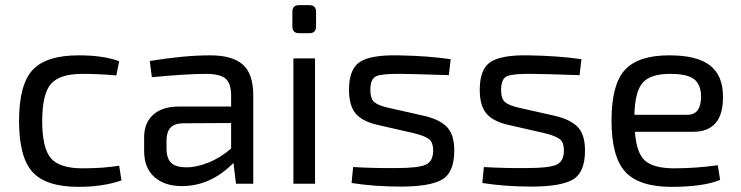

<svg xmlns="http://www.w3.org/2000/svg" viewBox="-20 -714 2879 746"><path d="M286 -499Q382 -499 443 -476L432 -421Q366 -427 300 -427Q212 -427 178 -388Q144 -349 144 -244Q144 -138 178 -99Q212 -60 300 -60Q380 -60 443 -70L452 -13Q380 12 285 12Q159 12 106.5 -45.5Q54 -103 54 -244Q54 -385 106.5 -442Q159 -499 286 -499Z M797 -499Q882 -499 923 -463.5Q964 -428 964 -343V0H897L887 -81Q799 9 686 9Q619 9 579.5 -26.5Q540 -62 540 -127V-180Q540 -237 575.5 -268.5Q611 -300 675 -300H878V-343Q878 -389 857 -408Q836 -427 779 -427Q707 -427 570 -414L562 -477Q696 -499 797 -499ZM703 -64Q741 -63 789 -82Q837 -101 878 -137V-236L690 -235Q656 -234 641.5 -217Q627 -200 627 -168V-137Q627 -99 645 -81.5Q663 -64 703 -64Z M1142 -694H1182Q1208 -694 1208 -668V-611Q1208 -585 1182 -585H1142Q1116 -585 1116 -611V-668Q1116 -694 1142 -694ZM1204 0H1120V-487H1204Z M1526 -499Q1643 -497 1731 -484L1724 -422Q1571 -427 1539 -427Q1465 -428 1442 -418Q1419 -408 1419 -365Q1419 -330 1434.5 -317Q1450 -304 1490 -295L1632 -263Q1692 -248 1718.5 -218.5Q1745 -189 1745 -129Q1745 -44 1698 -16.5Q1651 11 1537 11Q1435 11 1346 -3L1352 -65Q1437 -60 1520 -61Q1605 -61 1634 -74Q1663 -87 1663 -129Q1663 -162 1645.5 -174.5Q1628 -187 1586 -197L1446 -229Q1386 -243 1361 -274Q1336 -305 1336 -365Q1336 -446 1378.5 -473.5Q1421 -501 1526 -499Z M2034 -499Q2151 -497 2239 -484L2232 -422Q2079 -427 2047 -427Q1973 -428 1950 -418Q1927 -408 1927 -365Q1927 -330 1942.5 -317Q1958 -304 1998 -295L2140 -263Q2200 -248 2226.5 -218.5Q2253 -189 2253 -129Q2253 -44 2206 -16.5Q2159 11 2045 11Q1943 11 1854 -3L1860 -65Q1945 -60 2028 -61Q2113 -61 2142 -74Q2171 -87 2171 -129Q2171 -162 2153.5 -174.5Q2136 -187 2094 -197L1954 -229Q1894 -243 1869 -274Q1844 -305 1844 -365Q1844 -446 1886.5 -473.5Q1929 -501 2034 -499Z M2600 -60Q2683 -60 2769 -72L2778 -15Q2713 12 2589 12Q2463 12 2409.5 -46.5Q2356 -105 2356 -245Q2356 -386 2408 -442.5Q2460 -499 2580 -499Q2689 -499 2739 -459.5Q2789 -420 2789 -340Q2791 -202 2673 -202H2447Q2453 -118 2487 -89Q2521 -60 2600 -60ZM2584 -427Q2508 -427 2477.5 -393Q2447 -359 2445 -268H2651Q2704 -268 2704 -340Q2703 -387 2676 -407Q2649 -427 2584 -427Z"/></svg>

Font: Exo 2
Style: Regular
Weight: 400
Designer: Natanael Gama
Version: Version 1.001;PS 001.001;hotconv 1.0.70;makeotf.lib2.5.58329